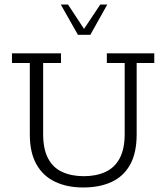

<svg xmlns="http://www.w3.org/2000/svg" viewBox="-20 -819 736 850"><path d="M348 11Q277 11 223.5 -14.5Q170 -40 141 -92Q112 -144 112 -224V-540H33V-583H250V-540H171V-226Q171 -159 193 -117.5Q215 -76 256 -57.5Q297 -39 351 -39Q405 -39 446 -57.5Q487 -76 509.5 -117.5Q532 -159 532 -226V-540H453V-583H663V-540H585V-224Q585 -142 556 -90Q527 -38 474 -13.5Q421 11 348 11ZM325 -665 249 -799H281L352 -691L424 -799H455L380 -665Z"/></svg>

Font: Rokkitt SemiBold Light
Style: Regular
Weight: 300
Version: Version 3.103